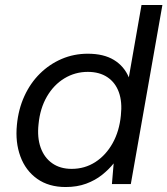

<svg xmlns="http://www.w3.org/2000/svg" viewBox="-20 -740 673 772"><path d="M244 12Q176 12 129.5 -21Q83 -54 62 -111Q41 -168 48 -238Q54 -301 78 -353.5Q102 -406 140.5 -444Q179 -482 228 -503Q277 -524 333 -524Q397 -524 438 -499Q479 -474 498 -429L549 -720H633L506 0H430L437 -83Q418 -59 390.5 -37Q363 -15 326.5 -1.5Q290 12 244 12ZM268 -61Q321 -61 363.5 -88.5Q406 -116 433 -164.5Q460 -213 466 -276Q472 -330 458 -369Q444 -408 412 -429.5Q380 -451 333 -451Q282 -451 239 -425Q196 -399 168.5 -351.5Q141 -304 135 -241Q129 -187 143.5 -146.5Q158 -106 190 -83.5Q222 -61 268 -61Z"/></svg>

Font: DM Sans 12pt
Style: Italic
Weight: 400
Italic angle: -10°
Version: Version 4.004;gftools[0.9.30]